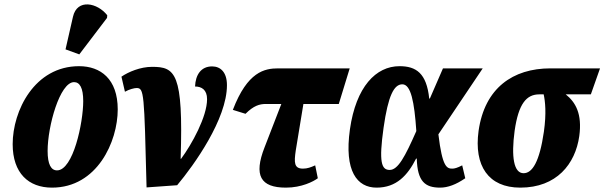

<svg xmlns="http://www.w3.org/2000/svg" viewBox="-20 -849 2767 879"><path d="M343 -600 470 -767 471 -779C427 -836 333 -857 314 -772L280 -623ZM218 10C425 10 519 -201 519 -348C519 -488 440 -546 342 -546C138 -546 38 -342 38 -189C38 -56 111 10 218 10ZM241 -69C214 -69 198 -96 198 -158C198 -271 254 -473 319 -473C345 -473 361 -447 361 -386C361 -287 315 -69 241 -69Z M536 -498 552 -429C571 -440 595 -446 605 -446C640 -446 640 -426 651 9L791 -1C869 -94 1019 -304 1019 -459C1019 -519 989 -545 951 -545C900 -545 875 -506 873 -453C903 -453 928 -438 928 -395C928 -315 858 -188 809 -122H807C820 -516 782 -543 676 -543C623 -543 568 -520 536 -498Z M1289 10C1361 10 1415 -18 1435 -33L1423 -92C1403 -83 1387 -77 1367 -77C1326 -77 1326 -105 1334 -160L1369 -373H1531L1581 -536H1254C1191 -536 1113 -521 1046 -346L1104 -328C1141 -365 1168 -373 1197 -373H1268L1191 -174C1141 -46 1172 10 1289 10Z M1704 10C1795 10 1846 -46 1885 -123H1888C1891 -18 1926 10 1995 10C2030 10 2068 -4 2110 -33L2096 -92C2073 -80 2060 -77 2051 -77C2026 -77 2005 -83 1987 -234L2190 -536H2008L1948 -398H1945C1933 -514 1885 -546 1809 -546C1701 -546 1610 -452 1582 -257C1555 -65 1615 10 1704 10ZM1764 -71C1726 -71 1714 -107 1736 -264C1757 -412 1784 -463 1822 -463C1861 -463 1877 -383 1886 -249C1834 -131 1802 -71 1764 -71Z M2362 10C2528 10 2614 -98 2632 -226C2646 -328 2615 -381 2570 -417H2685L2727 -536H2500C2328 -536 2199 -446 2171 -250C2149 -90 2216 10 2362 10ZM2377 -56C2332 -56 2320 -131 2336 -250C2354 -376 2391 -417 2449 -417H2469C2476 -385 2482 -331 2470 -246C2450 -108 2417 -56 2377 -56Z"/></svg>

Font: Noto Serif ExtraCondensed Black
Style: Italic
Weight: 900
Width: 2
Italic angle: -12°
Designer: Monotype Design Team
Foundry: Monotype Imaging Inc.
Version: Version 2.014